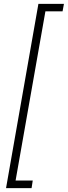

<svg xmlns="http://www.w3.org/2000/svg" viewBox="-20 -831 348 985"><path d="M11 134 177 -811H308L301 -773H213L60 95H148L142 134Z"/></svg>

Font: DM Sans ExtraLight
Style: Italic
Weight: 250
Italic angle: -10°
Designer: Colophon Foundry, Jonny Pinhorn
Foundry: Colophon Foundry
Version: Version 4.004;gftools[0.9.30]